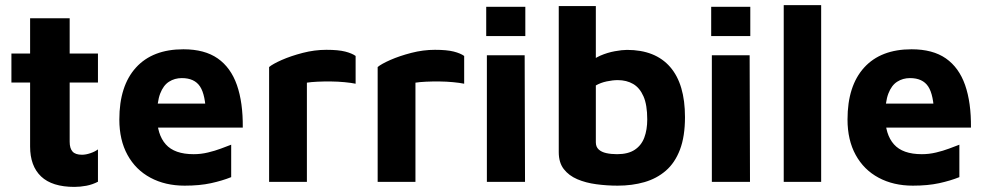

<svg xmlns="http://www.w3.org/2000/svg" viewBox="-20 -717 3886 757"><path d="M273.4 19.9Q185.4 19.9 142 -21.3Q98.7 -62.6 98.7 -139.2V-391.7H25V-506H98.7V-644.9H254.7V-506H366.2V-391.7H254.7V-158Q254.7 -132.1 266 -119.5Q277.2 -106.9 303.2 -106.9Q318.4 -106.9 336.1 -112.9Q353.8 -118.8 366.2 -128V-0.5Q344.5 10.8 320.2 15.4Q295.9 19.9 273.4 19.9Z M708.1 15Q631.5 15 573.2 -16.3Q514.9 -47.5 482.7 -106.2Q450.5 -164.8 450.5 -245.8Q450.5 -378.3 516 -450.5Q581.5 -522.7 703.1 -522.7Q786.6 -522.7 838.3 -486.7Q889.9 -450.7 914.1 -381.7Q938.2 -312.6 937.2 -213.9H551.6L536.3 -308.6H813.9L792.2 -262.2Q790.6 -342.8 768.7 -375.9Q746.8 -409.1 696.8 -409.1Q668.8 -409.1 646.5 -394.9Q624.1 -380.8 611.6 -348.2Q599.1 -315.6 599.1 -259.4Q599.1 -186.6 633.6 -147.9Q668 -109.1 743.6 -109.1Q772.2 -109.1 799.7 -115.7Q827.2 -122.2 851.1 -131.2Q875 -140.1 891.5 -146.5V-18.6Q856.2 -4.4 811.7 5.3Q767.1 15 708.1 15Z M1041 0V-452.7Q1055.1 -464.7 1091 -480.6Q1126.9 -496.4 1173.6 -508.5Q1220.4 -520.6 1266.8 -520.6Q1314 -520.6 1340.9 -513.7Q1367.8 -506.8 1382.1 -496.4V-386.9Q1364.5 -390.6 1338.6 -393Q1312.7 -395.5 1284.8 -395.8Q1256.9 -396.1 1231.8 -394.9Q1206.7 -393.7 1190 -391.1V0Z M1469 0V-452.7Q1483.1 -464.7 1519 -480.6Q1554.9 -496.4 1601.6 -508.5Q1648.4 -520.6 1694.8 -520.6Q1742 -520.6 1768.9 -513.7Q1795.8 -506.8 1810.1 -496.4V-386.9Q1792.5 -390.6 1766.6 -393Q1740.7 -395.5 1712.8 -395.8Q1684.9 -396.1 1659.8 -394.9Q1634.7 -393.7 1618 -391.1V0Z M1899.6 0V-499H2048.6L2050 0ZM1897 -574.7V-690.1H2051.2V-574.7Z M2415 15Q2372.5 15 2331.1 9.4Q2289.6 3.9 2256.1 -10.4Q2222.7 -24.7 2202.8 -50.4Q2183 -76 2183 -117.2V-693.2H2329.2V-417.5L2300.7 -464.2Q2318.6 -485.4 2346.8 -497.6Q2374.9 -509.7 2403.9 -515Q2432.8 -520.3 2452 -520.3Q2563.8 -520.3 2622.3 -452.8Q2680.7 -385.3 2680.7 -255.3Q2680.7 -179.1 2660.9 -127Q2641 -74.9 2605.2 -44Q2569.3 -13 2521 1Q2472.6 15 2415 15ZM2412.9 -109.1Q2456.6 -109.1 2482.8 -126.6Q2509 -144 2520.4 -174.8Q2531.9 -205.5 2531.9 -246.2Q2531.9 -303.3 2517.1 -337.1Q2502.3 -370.9 2476.3 -386Q2450.3 -401.1 2415.6 -401.1Q2395.8 -401.1 2372.1 -396.1Q2348.3 -391.1 2329.2 -380.1V-155.9Q2329.2 -138.1 2340.3 -127.8Q2351.4 -117.5 2370.5 -113.3Q2389.6 -109.1 2412.9 -109.1Z M2786.6 0V-499H2935.6L2937 0ZM2784 -574.7V-690.1H2938.2V-574.7Z M3217.6 0H3070V-696.7H3217.6Z M3579.1 15Q3502.5 15 3444.2 -16.3Q3385.9 -47.5 3353.7 -106.2Q3321.5 -164.8 3321.5 -245.8Q3321.5 -378.3 3387 -450.5Q3452.5 -522.7 3574.1 -522.7Q3657.6 -522.7 3709.3 -486.7Q3760.9 -450.7 3785.1 -381.7Q3809.2 -312.6 3808.2 -213.9H3422.6L3407.3 -308.6H3684.9L3663.2 -262.2Q3661.6 -342.8 3639.7 -375.9Q3617.8 -409.1 3567.8 -409.1Q3539.8 -409.1 3517.5 -394.9Q3495.1 -380.8 3482.6 -348.2Q3470.1 -315.6 3470.1 -259.4Q3470.1 -186.6 3504.6 -147.9Q3539 -109.1 3614.6 -109.1Q3643.2 -109.1 3670.7 -115.7Q3698.2 -122.2 3722.1 -131.2Q3746 -140.1 3762.5 -146.5V-18.6Q3727.2 -4.4 3682.7 5.3Q3638.1 15 3579.1 15Z"/></svg>

Font: Maven Pro
Style: Regular
Weight: 400
Designer: Joe Prince
Foundry: Joe Prince
Version: Version 2.103